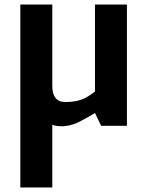

<svg xmlns="http://www.w3.org/2000/svg" viewBox="-20 -551 628 841"><path d="M209 -531V-175Q209 -104 267 -104Q319 -104 356 -123Q374 -133 396 -150V-531H536V0H423L396 -56Q390 -53 376 -44Q361 -35 354 -32Q348 -28 336 -22Q323 -15 314 -11Q257 11 209 -4V270H69V-178V-531Z"/></svg>

Font: Mina
Style: Bold
Weight: 700
Version: Version 1.000